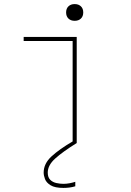

<svg xmlns="http://www.w3.org/2000/svg" viewBox="-20 -701 640 941"><path d="M336 0V-500H96V-520H356V0ZM346 -599Q327 -599 315.5 -610Q304 -621 304 -640Q304 -659 315.5 -670Q327 -681 346 -681Q365 -681 376.5 -670Q388 -659 388 -640Q388 -621 376.5 -610Q365 -599 346 -599ZM291 220Q249 220 228 207Q207 194 200.5 176.5Q194 159 194 145Q194 101 232.5 65.5Q271 30 338 -9L356 0Q287 43 250.5 76Q214 109 214 145Q214 168 226 180Q238 192 256 196Q274 200 291 200Q306 200 321.5 197Q337 194 349 190V212Q336 216 321 218Q306 220 291 220Z"/></svg>

Font: M PLUS Code Latin Expanded Thin
Style: Regular
Weight: 250
Width: 7
Designer: Coji Morishita
Foundry: UNDERFOREST DESIGN
Version: Version 1.002; ttfautohint (v1.8.3)